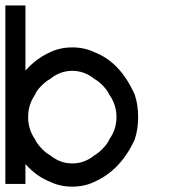

<svg xmlns="http://www.w3.org/2000/svg" viewBox="-20 -687 707 717"><path d="M0 0V-666.7H75V-423.3Q115.8 -469.2 166.7 -491.7Q204.2 -510 250 -510Q295.8 -510 333.3 -491.7Q429.2 -455 483.3 -333.3Q495.8 -295.8 495.8 -250Q495.8 -204.2 483.3 -166.7Q431.7 -52.5 333.3 -8.3Q295.8 10 250 10Q204.2 10 166.7 -8.3Q115.8 -28.3 75 -74.2V0ZM333.3 -107.5Q348.3 -115.8 365.4 -133.8Q382.5 -151.7 388.3 -166.7Q415 -204.2 415 -250Q415 -295.8 388.3 -333.3Q382.5 -347.5 365.8 -365.4Q349.2 -383.3 333.3 -391.7Q295.8 -422.5 250 -422.5Q204.2 -422.5 166.7 -391.7Q150.8 -383.3 133.3 -365.4Q115.8 -347.5 110.8 -333.3Q85 -295.8 85 -250Q85 -204.2 110.8 -166.7Q116.7 -152.5 133.8 -134.2Q150.8 -115.8 166.7 -107.5Q204.2 -76.7 250 -76.7Q295.8 -76.7 333.3 -107.5Z"/></svg>

Font: 0xA000-Mono
Style: Mono
Weight: 400
Version: Version 0.1